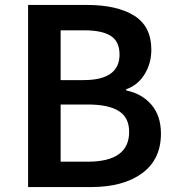

<svg xmlns="http://www.w3.org/2000/svg" viewBox="-20 -759 714 779"><path d="M94 -739H331Q455 -739 524.5 -695.5Q594 -652 594 -557Q594 -502 566.5 -457.5Q539 -413 492 -397V-392Q556 -379 594.5 -334Q633 -289 633 -217Q633 -112 556.5 -56Q480 0 349 0H94ZM465 -538Q465 -590 430 -613Q395 -636 321 -636H226V-434H319Q465 -434 465 -538ZM504 -224Q504 -282 462 -308.5Q420 -335 336 -335H226V-103H336Q504 -103 504 -224Z"/></svg>

Font: Merged Yaku Han JP SemiBold
Style: Regular
Weight: 600
Designer: Ryoko NISHIZUKA 西塚涼子 (kana, bopomofo & ideographs); Paul D. Hunt (Latin, Greek & Cyrillic); Sandoll Communications 산돌커뮤니
Foundry: Adobe
Version: Version 2.004